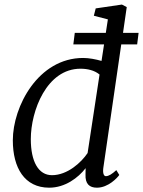

<svg xmlns="http://www.w3.org/2000/svg" viewBox="-20 -826 637 855"><path d="M199.2 9.8C270 9.8 328.1 -34.2 361.3 -77.1C360.8 -67.9 360.8 -50.3 360.8 -49.8C358.9 -6.8 378.4 9.8 411.6 9.8C462.4 9.8 502.9 -34.7 511.2 -46.9L498 -68.4C478.5 -50.8 464.4 -41.5 451.2 -41.5C442.9 -41.5 437 -53.2 439.9 -77.1L520 -628.4H590.8L597.2 -679.7H527.8L544.4 -794.4L522.9 -805.7L406.2 -788.6L397.9 -755.9L460.4 -739.7L451.2 -679.7H313L306.6 -628.4H443.4L432.1 -554.7C406.7 -562 376.5 -567.9 350.1 -567.9C150.4 -567.9 37.1 -352.1 37.1 -201.2C37.1 -79.1 88.9 9.8 199.2 9.8ZM211.4 -45.9C151.4 -45.9 117.2 -106 117.2 -206.5C117.2 -332.5 188 -520 338.4 -520C368.7 -520 400.4 -513.2 423.3 -494.1L370.1 -144.5C342.3 -103 280.8 -45.9 211.4 -45.9Z"/></svg>

Font: Merriweather
Style: Light Italic
Weight: 300
Italic angle: -7.5°
Designer: Eben Sorkin
Foundry: Eben Sorkin
Version: Version 1.001